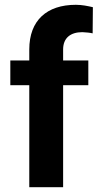

<svg xmlns="http://www.w3.org/2000/svg" viewBox="-20 -780 431 800"><path d="M23 -425H102V0H243V-425H348V-528H243V-574C243 -622 274 -646 323 -646C340 -645 354 -644 366 -641L367 -750C345 -755 322 -760 296 -760C175 -760 102 -695 102 -574V-528H23Z"/></svg>

Font: Asimov Pro
Style: Bd
Weight: 700
Designer: Google
Version: Version 2.000980; 2014